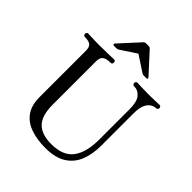

<svg xmlns="http://www.w3.org/2000/svg" viewBox="-258 -1106 1273 1273"><g transform="rotate(45 378.5 -469.5)"><path d="M384 12Q306 12 246 -9Q186 -30 152.5 -76.5Q119 -123 119 -200V-634Q119 -666 104.5 -680Q90 -694 49 -694Q43 -694 39 -699Q35 -704 35 -710Q35 -716 39 -721Q43 -726 49 -726Q57 -726 83.5 -724.5Q110 -723 164 -723Q217 -723 251.5 -724.5Q286 -726 293 -726Q299 -726 302.5 -721Q306 -716 306 -710Q306 -704 303 -699Q300 -694 293 -694Q251 -694 233.5 -680Q216 -666 216 -634V-226Q216 -124 259.5 -79Q303 -34 394 -34Q504 -34 551 -97.5Q598 -161 598 -279V-566Q598 -634 573.5 -664Q549 -694 511 -694Q504 -694 500 -699Q496 -704 496 -710Q496 -716 500 -721Q504 -726 511 -726Q521 -726 546.5 -724.5Q572 -723 617 -723Q660 -723 684 -724.5Q708 -726 718 -726Q725 -726 729 -721Q733 -716 733 -710Q733 -704 729 -699Q725 -694 718 -694Q701 -694 681.5 -683Q662 -672 649 -644Q636 -616 636 -565V-262Q636 -181 611.5 -119.5Q587 -58 531.5 -23Q476 12 384 12ZM228 -789Q221 -789 218.5 -794Q216 -799 221 -804L350 -945Q356 -951 365 -951H392Q401 -951 407 -945L536 -804Q541 -799 539.5 -794Q538 -789 530 -789H504Q500 -789 497 -790.5Q494 -792 490 -794L379 -867L268 -794Q264 -792 261.5 -790.5Q259 -789 254 -789Z"/></g></svg>

Font: Zen Old Mincho Medium
Style: Regular
Weight: 500
Designer: Yoshimichi Ohira
Foundry: Positype
Version: Version 1.500